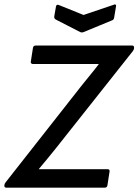

<svg xmlns="http://www.w3.org/2000/svg" viewBox="-30 -865 638 885"><path d="M-1 0Q-10 0 -10 -9V-11Q-9 -19 -3 -26L349 -474Q368 -498 387.5 -521.5Q407 -545 425 -569V-570Q398 -570 371 -570Q344 -570 316 -570H121Q117 -570 114 -573Q111 -576 112 -581L122 -645Q124 -655 134 -655H580Q588 -655 588 -645V-643Q588 -637 582 -629L228 -182Q209 -158 189 -134Q169 -110 149 -86V-85Q179 -85 208.5 -85Q238 -85 268 -85H466Q471 -85 473.5 -82.5Q476 -80 475 -74L465 -10Q463 0 453 0ZM494 -843Q499 -846 502.5 -844Q506 -842 505 -837L496 -783Q494 -773 486 -771L355 -717Q347 -714 340 -717L227 -775Q219 -780 220 -789L228 -835Q230 -846 241 -842L355 -796Z"/></svg>

Font: Sofia Sans Medium
Style: Italic
Weight: 500
Italic angle: -9°
Version: Version 4.101